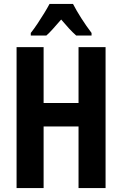

<svg xmlns="http://www.w3.org/2000/svg" viewBox="-20 -953 619 973"><path d="M515 0H378V-312H201V0H64V-714H201V-431H378V-714H515ZM350 -933Q367 -900 391.5 -861.5Q416 -823 444 -786V-773H366Q349 -788 330 -808.5Q311 -829 290 -854Q268 -829 249 -807.5Q230 -786 215 -773H136V-786Q152 -806 170 -833Q188 -860 204.5 -887Q221 -914 231 -933Z"/></svg>

Font: Noto Sans ExtraCondensed
Style: Bold
Weight: 700
Width: 2
Designer: Monotype Design Team
Foundry: Monotype Imaging Inc.
Version: Version 2.013; ttfautohint (v1.8.4.7-5d5b)